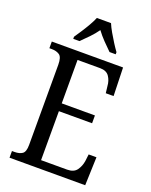

<svg xmlns="http://www.w3.org/2000/svg" viewBox="-169 -1020 873 1109"><g transform="rotate(20 268.0 -465.5)"><path d="M31 0V-41H47Q76 -41 94 -53Q112 -65 112 -108V-601Q112 -648 93 -660.5Q74 -673 47 -673H31V-714H469L474 -540H426L421 -582Q419 -615 402 -640Q385 -665 346 -665H207V-398H411V-350H207V-49H367Q408 -49 426 -74Q444 -99 449 -132L454 -174H502L496 0ZM142 -784Q155 -803 172 -829Q189 -855 204.5 -882Q220 -909 229 -931H316Q325 -909 340.5 -882Q356 -855 372.5 -829Q389 -803 403 -784V-771H365Q342 -793 317 -819Q292 -845 272 -872Q253 -845 228 -819Q203 -793 180 -771H142Z"/></g></svg>

Font: Noto Serif Armenian Condensed
Style: Regular
Weight: 400
Width: 3
Designer: Monotype Design Team
Foundry: Monotype Imaging Inc.
Version: Version 2.008; ttfautohint (v1.8.4.7-5d5b)